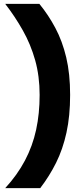

<svg xmlns="http://www.w3.org/2000/svg" viewBox="-20 -796 432 998"><path d="M189 182Q236 121 271.3 50.6Q306.5 -19.8 325.5 -106.6Q344.5 -193.5 344.5 -302.5Q344.5 -412.2 324.3 -497.5Q304 -582.8 267.6 -650.9Q231.3 -719 184.5 -776H7Q57.8 -710.5 98.6 -638.1Q139.5 -565.8 162.8 -482.9Q186 -400 186 -302.5Q186 -205.8 167.8 -121.5Q149.5 -37.2 109.8 38.1Q70 113.5 7 182Z"/></svg>

Font: SVN-Sora Variable
Style: Regular
Weight: 400
Designer: Jonathan Barnbrook, Julián Moncada
Foundry: Barnbrook Fonts
Version: Version 2.000 - Viet hoa boi STYLEno.1 Fonts